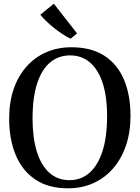

<svg xmlns="http://www.w3.org/2000/svg" viewBox="-20 -1007 755 1038"><path d="M351 11Q243.5 12 171.8 -36Q100 -84 64.8 -169.2Q29.5 -254.5 29.5 -365.5Q29.5 -454.5 54 -525.8Q78.5 -597 123.8 -647.5Q169 -698 230.5 -724.8Q292 -751.5 366.5 -751.5Q473 -751.5 544 -705.8Q615 -660 650.2 -576.5Q685.5 -493 685.5 -381Q685.5 -292.5 661 -220.5Q636.5 -148.5 592 -97Q547.5 -45.5 486.2 -17.5Q425 10.5 351 11ZM356 -33Q417.5 -33 463 -72.2Q508.5 -111.5 533.8 -188.8Q559 -266 559 -381Q559 -481.5 536 -554.8Q513 -628 468.2 -667.8Q423.5 -707.5 358.5 -707.5Q297 -707.5 251.5 -670Q206 -632.5 181 -556.5Q156 -480.5 156 -365.5Q156 -263 178.8 -188.5Q201.5 -114 246.2 -73.5Q291 -33 356 -33ZM361.5 -798Q342 -807 319.2 -821.8Q296.5 -836.5 273.8 -854.5Q251 -872.5 231.2 -891.5Q211.5 -910.5 198 -927.5L271 -987L396.5 -826.5L362.5 -798Z"/></svg>

Font: Merriweather 60pt Medium
Style: Regular
Weight: 500
Version: Version 2.100